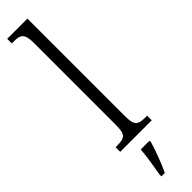

<svg xmlns="http://www.w3.org/2000/svg" viewBox="-341 -726 913 913"><g transform="rotate(-45 115.0 -269.5)"><path d="M9 0H221V-31H214C160 -31 145 -39 145 -105V-760H9V-729H21C65 -729 85 -722 85 -656V-105C85 -39 70 -31 16 -31H9ZM65 208V221H88C108 180 133 113 145 71V61H86C82 112 73 161 65 208Z"/></g></svg>

Font: Noto Serif Armenian ExtraCondensed Light
Style: Regular
Weight: 300
Width: 2
Designer: Monotype Design Team
Foundry: Monotype Imaging Inc.
Version: Version 2.008